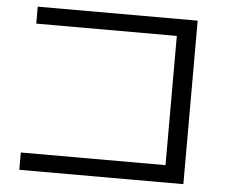

<svg xmlns="http://www.w3.org/2000/svg" viewBox="-50 -779 990 810"><g transform="rotate(5 445.0 -374.0)"><path d="M77.6 -720.2H754.9V-27.8H60.1V-101.1H672.9V-648.4H77.6Z"/></g></svg>

Font: FORM UDPGothic
Style: Regular
Weight: 400
Foundry: Pronama LLC
Version: Version 1.05101